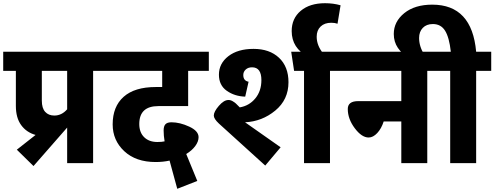

<svg xmlns="http://www.w3.org/2000/svg" viewBox="-40 -1018 3085 1198"><path d="M635 -695V-576H541V0H379V-222L169 18L65 -84L182 -176Q125 -192 92 -237.5Q59 -283 59 -357V-576H-20V-695ZM221 -576V-390Q221 -343 242 -320Q263 -297 299 -297Q345 -297 379 -336V-576Z M948 -356Q829 -356 829 -244Q829 -192 859.5 -162Q890 -132 942 -132Q970 -132 987 -136Q981 -171 981 -204Q981 -231 992.5 -243Q1004 -255 1030 -255Q1082 -255 1140.5 -228Q1199 -201 1199 -162Q1199 -135 1178.5 -107Q1158 -79 1122 -57L1191 111L1066 160L1018 -16Q978 -7 931 -7Q808 -7 735.5 -74.5Q663 -142 663 -242Q663 -353 731.5 -414Q800 -475 932 -475H972V-576H594V-695H1263V-576H1134V-356Z M1760 -505Q1760 -396 1677.5 -328Q1595 -260 1489 -255L1711 -99L1615 15L1326 -247Q1294 -277 1294 -297Q1294 -321 1325.5 -357.5Q1357 -394 1385 -394Q1390 -394 1394 -393.5Q1398 -393 1402.5 -391Q1407 -389 1410 -387.5Q1413 -386 1418 -382.5Q1423 -379 1425.5 -377.5Q1428 -376 1433 -371Q1438 -366 1440 -364Q1442 -362 1448 -356Q1454 -350 1456 -348Q1515 -358 1553 -404Q1591 -450 1591 -518Q1591 -598 1533 -598Q1508 -598 1493 -584Q1478 -570 1478 -550Q1478 -514 1511 -508L1490 -415Q1424 -417 1375 -451.5Q1326 -486 1326 -552Q1326 -622 1385 -667.5Q1444 -713 1542 -713Q1642 -713 1701 -657.5Q1760 -602 1760 -505ZM2113 -695V-576H2019V0H1857V-576H1795L1777 -695Z M2066 -870Q2049 -876 2027 -876Q1985 -876 1960.5 -852.5Q1936 -829 1936 -789Q1936 -733 1978 -683L1882 -664Q1780 -718 1780 -824Q1780 -903 1836.5 -950.5Q1893 -998 1988 -998Q2040 -998 2085 -985Z M2720 -695V-576H2626V0H2464V-260H2354Q2340 -216 2314 -188Q2288 -160 2260 -160Q2217 -160 2173.5 -218Q2130 -276 2130 -338Q2130 -387 2195 -387H2464V-576H2073V-695Z M3025 -695V-576H2931V0H2769V-576H2676V-695H2773Q2763 -785 2737 -826.5Q2711 -868 2661 -868Q2621 -868 2598 -844Q2575 -820 2575 -781Q2575 -729 2606 -679L2507 -661Q2468 -682 2442.5 -719.5Q2417 -757 2417 -806Q2417 -883 2482.5 -936Q2548 -989 2657 -989Q2905 -989 2931 -695Z"/></svg>

Font: FiraGO ExtraBold
Style: Regular
Weight: 800
Designer: bBox Type
Foundry: bBox Type GmbH
Version: Version 1.001;PS 001.001;hotconv 1.0.88;makeotf.lib2.5.64775